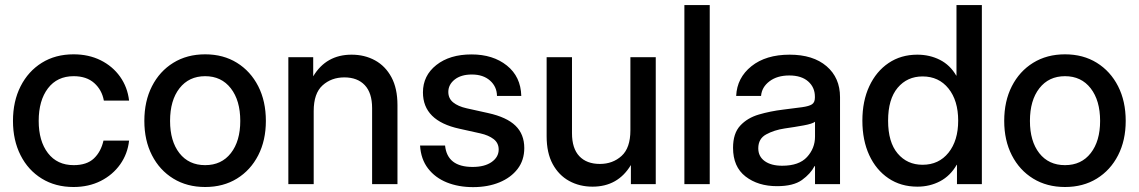

<svg xmlns="http://www.w3.org/2000/svg" viewBox="-20 -748 4626 780"><path d="M278.8 11.7Q205.1 11.7 149.7 -22.5Q94.2 -56.6 63.5 -117.4Q32.7 -178.2 32.7 -256.8Q32.7 -336.4 63.7 -397.5Q94.7 -458.5 149.9 -492.9Q205.1 -527.3 278.8 -527.3Q340.3 -527.3 388.9 -503.2Q437.5 -479 467.8 -436.5Q498 -394 504.4 -339.4H401.9Q394 -382.8 362.8 -410.6Q331.5 -438.5 279.3 -438.5Q212.4 -438.5 174.8 -389.2Q137.2 -339.8 137.2 -256.8Q137.2 -174.8 174.8 -126Q212.4 -77.1 279.3 -77.1Q332.5 -77.1 361.3 -104.2Q390.1 -131.3 400.4 -176.8H504.4Q498.5 -123 468.3 -80.3Q438 -37.6 389.2 -12.9Q340.3 11.7 278.8 11.7Z M813.5 11.7Q739.7 11.7 684.1 -22.5Q628.4 -56.6 597.4 -117.2Q566.4 -177.7 566.4 -256.8Q566.4 -336.9 597.4 -397.7Q628.4 -458.5 684.1 -492.9Q739.7 -527.3 813.5 -527.3Q887.2 -527.3 942.6 -492.9Q998 -458.5 1029.1 -397.7Q1060.1 -336.9 1060.1 -256.8Q1060.1 -177.7 1029.1 -117.2Q998 -56.6 942.6 -22.5Q887.2 11.7 813.5 11.7ZM813.5 -77.1Q879.9 -77.1 918 -126Q956.1 -174.8 956.1 -256.8Q956.1 -339.8 917.7 -389.2Q879.4 -438.5 813.5 -438.5Q747.6 -438.5 709.2 -389.4Q670.9 -340.3 670.9 -256.8Q670.9 -174.3 709 -125.7Q747.1 -77.1 813.5 -77.1Z M1254.4 -296.9V0H1151.4V-515.6H1252.4V-438Q1305.2 -525.9 1408.2 -525.9Q1461.4 -525.9 1503.7 -502.7Q1545.9 -479.5 1570.3 -434.1Q1594.7 -388.7 1594.7 -321.3V0H1491.7V-308.6Q1491.7 -370.6 1461.9 -402.1Q1432.1 -433.6 1378.9 -433.6Q1326.2 -433.6 1290.3 -401.1Q1254.4 -368.7 1254.4 -296.9Z M1901.9 12.2Q1842.8 12.2 1795.4 -6.8Q1748 -25.9 1719 -63.5Q1689.9 -101.1 1686.5 -156.7H1788.1Q1796.9 -69.8 1899.9 -69.8Q1948.7 -69.8 1977.3 -89.8Q2005.9 -109.9 2005.9 -140.6Q2005.9 -167 1985.4 -182.9Q1964.8 -198.7 1931.6 -206.1L1846.2 -225.1Q1698.2 -257.3 1698.2 -372.6Q1698.2 -440.9 1752.7 -483.9Q1807.1 -526.9 1895.5 -526.9Q1982.9 -526.9 2039.3 -481.7Q2095.7 -436.5 2097.7 -358.4H1999Q1998.5 -396 1970.7 -420.7Q1942.9 -445.3 1897 -445.3Q1853 -445.3 1827.1 -424.8Q1801.3 -404.3 1801.3 -374.5Q1801.3 -348.1 1821 -332Q1840.8 -315.9 1875.5 -308.1L1963.4 -288.6Q2038.6 -272 2074.2 -237.3Q2109.9 -202.6 2109.9 -146.5Q2109.9 -97.2 2082.8 -61.8Q2055.7 -26.4 2008.8 -7.1Q1961.9 12.2 1901.9 12.2Z M2387.2 10.3Q2334.5 10.3 2292.2 -12.9Q2250 -36.1 2225.3 -81.5Q2200.7 -127 2200.7 -194.3V-515.6H2303.7V-207Q2303.7 -145 2333.5 -113.5Q2363.3 -82 2417 -82Q2469.2 -82 2505.1 -114.5Q2541 -147 2541 -218.8V-515.6H2644V0H2543V-77.6Q2490.2 10.3 2387.2 10.3Z M2863.3 -727.5V0H2760.3V-727.5Z M3136.7 8.3Q3059.6 8.3 3008.8 -31Q2958 -70.3 2958 -147.5Q2958 -206.1 2987.1 -237.5Q3016.1 -269 3062.7 -282.7Q3109.4 -296.4 3161.6 -302.7Q3210 -308.6 3238.3 -312.5Q3266.6 -316.4 3278.6 -324.2Q3290.5 -332 3290.5 -351.1V-355.5Q3290.5 -393.1 3263.2 -417.2Q3235.8 -441.4 3186.5 -441.4Q3137.2 -441.4 3106 -417.7Q3074.7 -394 3071.8 -358.4H2970.7Q2974.1 -432.1 3032.7 -479Q3091.3 -525.9 3188 -525.9Q3283.2 -525.9 3337.9 -479Q3392.6 -432.1 3392.6 -353.5V0H3291V-73.2H3289.1Q3272.9 -42 3238 -16.8Q3203.1 8.3 3136.7 8.3ZM3157.7 -74.7Q3226.1 -74.7 3258.5 -110.1Q3291 -145.5 3291 -192.9V-253.4Q3280.8 -245.1 3244.6 -238.5Q3208.5 -231.9 3167.5 -226.1Q3125 -219.7 3092.8 -202.1Q3060.5 -184.6 3060.5 -145.5Q3060.5 -112.3 3086.7 -93.5Q3112.8 -74.7 3157.7 -74.7Z M3707 10.3Q3639.6 10.3 3589.4 -23.7Q3539.1 -57.6 3511.2 -117.9Q3483.4 -178.2 3483.4 -257.8Q3483.4 -337.4 3511.5 -397.7Q3539.6 -458 3589.8 -491.9Q3640.1 -525.9 3706.5 -525.9Q3756.8 -525.9 3798.3 -504.9Q3839.8 -483.9 3864.7 -440.9H3865.7V-727.5H3968.8V0H3867.7V-78.6H3866.7Q3840.8 -33.7 3799.1 -11.7Q3757.3 10.3 3707 10.3ZM3728 -78.6Q3793.9 -78.6 3833.3 -127.7Q3872.6 -176.8 3872.6 -257.8Q3872.6 -339.4 3833.3 -388.4Q3793.9 -437.5 3728 -437.5Q3665.5 -437.5 3626.7 -391.4Q3587.9 -345.2 3587.9 -257.8Q3587.9 -170.4 3626.7 -124.5Q3665.5 -78.6 3728 -78.6Z M4306.6 11.7Q4232.9 11.7 4177.2 -22.5Q4121.6 -56.6 4090.6 -117.2Q4059.6 -177.7 4059.6 -256.8Q4059.6 -336.9 4090.6 -397.7Q4121.6 -458.5 4177.2 -492.9Q4232.9 -527.3 4306.6 -527.3Q4380.4 -527.3 4435.8 -492.9Q4491.2 -458.5 4522.2 -397.7Q4553.2 -336.9 4553.2 -256.8Q4553.2 -177.7 4522.2 -117.2Q4491.2 -56.6 4435.8 -22.5Q4380.4 11.7 4306.6 11.7ZM4306.6 -77.1Q4373 -77.1 4411.1 -126Q4449.2 -174.8 4449.2 -256.8Q4449.2 -339.8 4410.9 -389.2Q4372.6 -438.5 4306.6 -438.5Q4240.7 -438.5 4202.4 -389.4Q4164.1 -340.3 4164.1 -256.8Q4164.1 -174.3 4202.1 -125.7Q4240.2 -77.1 4306.6 -77.1Z"/></svg>

Font: Inter Display Medium
Style: Regular
Weight: 500
Designer: Rasmus Andersson
Foundry: rsms
Version: Version 4.001;git-9221beed3